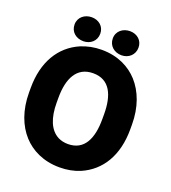

<svg xmlns="http://www.w3.org/2000/svg" viewBox="-157 -996 1001 1123"><g transform="rotate(20 343.5 -435.0)"><path d="M26 -340C26 -232 60 -144 114 -85C164 -30 241 10 342 10C389 10 430 2 469 -14C587 -65 656 -178 656 -340V-370C656 -479 622 -566 568 -626C518 -681 443 -721 341 -721C294 -721 252 -712 213 -696C95 -645 26 -531 26 -370ZM140 -806C140 -759 177 -731 221 -731C264 -731 300 -760 300 -806C300 -851 265 -880 221 -880C178 -880 140 -852 140 -806ZM198 -340V-371C198 -489 238 -575 341 -575C445 -575 482 -489 482 -371V-340C482 -222 445 -135 342 -135C319 -135 299 -140 282 -148C224 -177 198 -247 198 -340ZM378 -806C378 -760 414 -730 459 -730C503 -730 538 -761 538 -806C538 -851 503 -880 459 -880C416 -880 378 -852 378 -806Z"/></g></svg>

Font: Asimov Pro
Style: Ult
Weight: 900
Designer: Google
Version: Version 2.000980; 2014